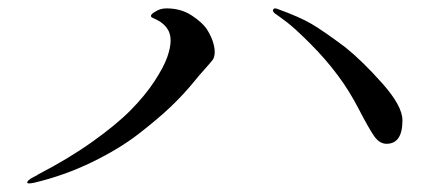

<svg xmlns="http://www.w3.org/2000/svg" viewBox="-20 -584 1040 458"><path d="M377 -564Q412 -564 437.5 -547Q463 -530 473 -515Q486 -495 490.5 -475Q495 -455 488 -442Q481 -433 467 -417.5Q453 -402 441 -387Q419 -360 389.5 -331.5Q360 -303 312.5 -266Q265 -229 199 -197Q133 -165 61 -148Q46 -145 45 -148Q45 -149 45 -149.5Q45 -150 46 -151.5Q47 -153 47.5 -153.5Q48 -154 49.5 -155Q51 -156 52 -157Q53 -158 56 -159.5Q59 -161 60.5 -162Q62 -163 65.5 -164.5Q69 -166 71 -168Q143 -205 200.5 -246Q258 -287 292 -321.5Q326 -356 348 -389.5Q370 -423 378.5 -446.5Q387 -470 387 -488Q387 -524 345 -541Q333 -546 350 -556Q362 -564 377 -564ZM641 -563Q694 -544 723 -527Q752 -510 804 -471Q845 -438 892.5 -384.5Q940 -331 940 -297Q940 -241 902 -241Q885 -241 872 -260Q859 -279 836 -323.5Q813 -368 786 -404Q757 -443 720.5 -479.5Q684 -516 665 -530.5Q646 -545 637 -551Q631 -555 631 -560Q633 -566 641 -563Z"/></svg>

Font: TsukuhouMincho
Style: Regular
Weight: 400
Designer: Iose
Foundry: Typographish
Version: Version 1.001; ttfautohint (v1.8.3)